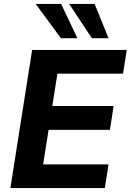

<svg xmlns="http://www.w3.org/2000/svg" viewBox="-20 -960 667 980"><path d="M33 0 144 -705H627L608 -584H273L247 -419H560L541 -297H228L200 -121H534L515 0ZM449 -765 333 -940H463L534 -765ZM291 -765 162 -940H292L375 -765Z"/></svg>

Font: Nunito Sans 12pt ExtraBold
Style: Italic
Weight: 800
Italic angle: -9°
Designer: Vernon Adams
Foundry: Vernon Adams
Version: Version 3.101;gftools[0.9.27]